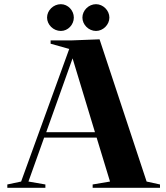

<svg xmlns="http://www.w3.org/2000/svg" viewBox="-20 -898 795 918"><path d="M423 0H745V-16L681 -30L456 -710L326 -705H222V-689L311 -664L81 -30L15 -16V0H197V-16L116 -30L191 -240H442L506 -30L423 -16ZM439 -750C473 -750 503 -780 503 -814C503 -848 473 -878 439 -878C404 -878 374 -848 374 -814C374 -780 404 -750 439 -750ZM271 -750C305 -750 333 -780 333 -814C333 -848 305 -878 271 -878C235 -878 205 -848 205 -814C205 -780 235 -750 271 -750ZM201 -266 327 -619 434 -266Z"/></svg>

Font: Mazius Display
Style: Bold
Weight: 700
Designer: Alberto Casagrande & Collletttivo
Foundry: Collletttivo
Version: Version 2.000;Glyphs 3.2 (3221)